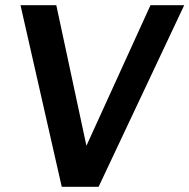

<svg xmlns="http://www.w3.org/2000/svg" viewBox="-20 -720 730 740"><path d="M59 -700H197L347 0H218ZM560 -700H690L360 0H241Z"/></svg>

Font: Inclusive Sans SemiBold
Style: Italic
Weight: 600
Italic angle: -7°
Designer: Olivia King
Foundry: Olivia King
Version: Version 2.004